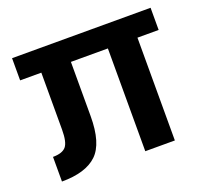

<svg xmlns="http://www.w3.org/2000/svg" viewBox="-94 -619 786 732"><g transform="rotate(-20 298.5 -253.5)"><path d="M584 -417H498V0H378V-417H228V-197Q228 -87 182.5 -43.5Q137 0 40 0V-100Q78 -100 93 -117.5Q108 -135 108 -186V-417H22V-507H584Z"/></g></svg>

Font: Hind Kochi SemiBold
Style: Regular
Weight: 600
Designer: Dhruvi Tolia
Foundry: Indian Type Foundry
Version: Version 0.702;PS 1.0;hotconv 1.0.81;makeotf.lib2.5.63406